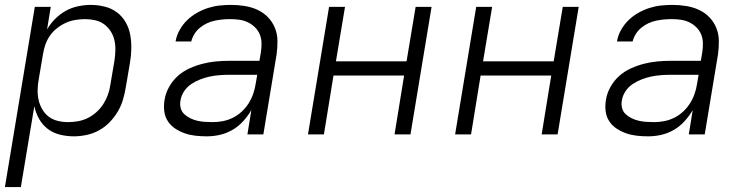

<svg xmlns="http://www.w3.org/2000/svg" viewBox="-21 -548 3041 783"><path d="M-1 215 121 -520H186L171 -428Q184 -451 204 -471Q224 -491 247.5 -504Q271 -517 297.5 -522.5Q324 -528 349 -528Q378 -528 406 -521Q434 -514 455.5 -498Q477 -482 491 -458Q505 -434 510 -406.5Q515 -379 514.5 -350Q514 -321 509 -292L492 -192Q488 -167 480.5 -141.5Q473 -116 459 -92.5Q445 -69 425.5 -49Q406 -29 382 -16Q358 -3 331.5 2.5Q305 8 280 8Q251 8 223 1Q195 -6 173.5 -22.5Q152 -39 138.5 -63Q125 -87 119 -115L64 215ZM256 -50Q276 -50 296.5 -53.5Q317 -57 336.5 -66.5Q356 -76 372.5 -91Q389 -106 400.5 -124Q412 -142 419 -161.5Q426 -181 429 -202L446 -302Q449 -323 449.5 -344Q450 -365 445.5 -384.5Q441 -404 430 -421Q419 -438 403 -449.5Q387 -461 367 -465.5Q347 -470 326 -470Q306 -470 285.5 -466.5Q265 -463 246.5 -454.5Q228 -446 211 -432.5Q194 -419 182 -401.5Q170 -384 163.5 -364.5Q157 -345 154 -325L137 -225Q133 -204 132.5 -182Q132 -160 136.5 -140Q141 -120 151.5 -102Q162 -84 178 -72Q194 -60 214.5 -55Q235 -50 256 -50Z M822 8Q799 8 776.5 5.5Q754 3 733.5 -4Q713 -11 694.5 -23Q676 -35 664 -53Q652 -71 649 -93.5Q646 -116 650 -140Q654 -167 668 -192.5Q682 -218 703.5 -237.5Q725 -257 751.5 -269Q778 -281 805.5 -288Q833 -295 860 -297.5Q887 -300 914 -300H1037L1043 -335Q1046 -354 1045.5 -373Q1045 -392 1038 -408.5Q1031 -425 1018 -437.5Q1005 -450 989 -457.5Q973 -465 955 -467.5Q937 -470 918 -470Q902 -470 886 -468.5Q870 -467 854 -463.5Q838 -460 823 -453Q808 -446 794.5 -435Q781 -424 772 -409.5Q763 -395 759 -379H695Q699 -403 711.5 -425.5Q724 -448 742 -465.5Q760 -483 782 -495.5Q804 -508 827.5 -515.5Q851 -523 874.5 -525.5Q898 -528 922 -528Q950 -528 977.5 -523.5Q1005 -519 1029 -508Q1053 -497 1071.5 -478Q1090 -459 1100 -434.5Q1110 -410 1110.5 -382Q1111 -354 1107 -326L1053 0H988L1004 -99Q990 -75 970.5 -53.5Q951 -32 926.5 -18Q902 -4 875.5 2Q849 8 822 8ZM847 -50Q867 -50 888 -54Q909 -58 929 -68Q949 -78 965.5 -93.5Q982 -109 993.5 -127.5Q1005 -146 1012 -166.5Q1019 -187 1022 -208L1028 -243H914Q895 -243 875 -241.5Q855 -240 835.5 -236Q816 -232 796.5 -224.5Q777 -217 759.5 -205.5Q742 -194 730 -176Q718 -158 715 -138Q712 -122 716 -107Q720 -92 731 -82Q742 -72 755.5 -65.5Q769 -59 784 -55.5Q799 -52 815 -51Q831 -50 847 -50Z M1235 0 1321 -520H1386L1349 -298H1637L1674 -520H1739L1653 0H1588L1627 -240H1339L1300 0Z M1835 0 1921 -520H1986L1949 -298H2237L2274 -520H2339L2253 0H2188L2227 -240H1939L1900 0Z M2622 8Q2599 8 2576.5 5.5Q2554 3 2533.5 -4Q2513 -11 2494.5 -23Q2476 -35 2464 -53Q2452 -71 2449 -93.5Q2446 -116 2450 -140Q2454 -167 2468 -192.5Q2482 -218 2503.5 -237.5Q2525 -257 2551.5 -269Q2578 -281 2605.5 -288Q2633 -295 2660 -297.5Q2687 -300 2714 -300H2837L2843 -335Q2846 -354 2845.5 -373Q2845 -392 2838 -408.5Q2831 -425 2818 -437.5Q2805 -450 2789 -457.5Q2773 -465 2755 -467.5Q2737 -470 2718 -470Q2702 -470 2686 -468.5Q2670 -467 2654 -463.5Q2638 -460 2623 -453Q2608 -446 2594.5 -435Q2581 -424 2572 -409.5Q2563 -395 2559 -379H2495Q2499 -403 2511.5 -425.5Q2524 -448 2542 -465.5Q2560 -483 2582 -495.5Q2604 -508 2627.5 -515.5Q2651 -523 2674.5 -525.5Q2698 -528 2722 -528Q2750 -528 2777.5 -523.5Q2805 -519 2829 -508Q2853 -497 2871.5 -478Q2890 -459 2900 -434.5Q2910 -410 2910.5 -382Q2911 -354 2907 -326L2853 0H2788L2804 -99Q2790 -75 2770.5 -53.5Q2751 -32 2726.5 -18Q2702 -4 2675.5 2Q2649 8 2622 8ZM2647 -50Q2667 -50 2688 -54Q2709 -58 2729 -68Q2749 -78 2765.5 -93.5Q2782 -109 2793.5 -127.5Q2805 -146 2812 -166.5Q2819 -187 2822 -208L2828 -243H2714Q2695 -243 2675 -241.5Q2655 -240 2635.5 -236Q2616 -232 2596.5 -224.5Q2577 -217 2559.5 -205.5Q2542 -194 2530 -176Q2518 -158 2515 -138Q2512 -122 2516 -107Q2520 -92 2531 -82Q2542 -72 2555.5 -65.5Q2569 -59 2584 -55.5Q2599 -52 2615 -51Q2631 -50 2647 -50Z"/></svg>

Font: Iosevka Light Extended Oblique
Style: Regular
Weight: 300
Width: 7
Italic angle: -9°
Monospace: yes
Designer: Belleve Invis
Foundry: Belleve Invis
Version: Version 32.5.0; ttfautohint (v1.8.4)